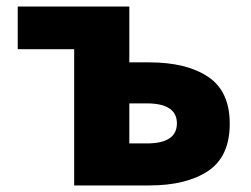

<svg xmlns="http://www.w3.org/2000/svg" viewBox="-20 -565 765 585"><path d="M206 -415H34V-545H374V-375H435Q548 -375 614 -331Q680 -287 680 -188Q680 -88 614 -44Q548 0 435 0H206ZM519 -189Q519 -250 427 -250H374V-128H427Q519 -128 519 -189Z"/></svg>

Font: Nebula Sans Bold
Style: Regular
Weight: 700
Designer: Paul D. Hunt for Adobe (as Source Sans)
Foundry: Nebula Entertainment & Broadcasting LLC
Version: Version 1.010